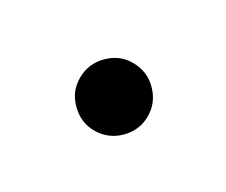

<svg xmlns="http://www.w3.org/2000/svg" viewBox="-39 -193 315 268"><g transform="rotate(30 119.0 -58.5)"><path d="M119.6 -112.8Q143.1 -112.8 158.7 -96.7Q174.8 -80.6 174.8 -58.1Q174.8 -36.1 158.7 -20Q142.6 -3.9 119.6 -3.9Q98.1 -3.9 82 -20Q65.9 -35.6 65.9 -58.1Q65.9 -80.6 82 -96.7Q98.1 -112.8 119.6 -112.8Z"/></g></svg>

Font: I.Ming
Style: Regular
Weight: 400
Designer: Ichiten Fonts Project
Version: Version 6.11; Dec 27, 2019